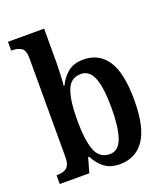

<svg xmlns="http://www.w3.org/2000/svg" viewBox="-141 -857 835 964"><g transform="rotate(-20 277.0 -375.0)"><path d="M334 10Q284 10 252 -14.5Q220 -39 201 -78H195L173 0H15V-47H21Q38 -47 53.5 -52Q69 -57 78.5 -72Q88 -87 88 -118V-646Q88 -689 68 -701Q48 -713 20 -713H15V-760H208V-582Q208 -564 207 -540Q206 -516 205 -493.5Q204 -471 202 -456H206Q225 -496 256.5 -521.5Q288 -547 339 -547Q422 -547 466.5 -480.5Q511 -414 511 -269Q511 -124 465 -57Q419 10 334 10ZM304 -55Q350 -55 370 -110.5Q390 -166 390 -271Q390 -378 369.5 -430.5Q349 -483 303 -483Q248 -483 227.5 -429.5Q207 -376 207 -270Q207 -166 227.5 -110.5Q248 -55 304 -55Z"/></g></svg>

Font: Noto Serif Lao Condensed SemiBold
Style: Regular
Weight: 600
Width: 3
Designer: Monotype Design Team
Foundry: Monotype Imaging Inc.
Version: Version 2.003; ttfautohint (v1.8.4.7-5d5b)